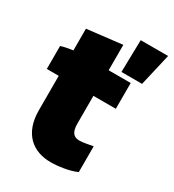

<svg xmlns="http://www.w3.org/2000/svg" viewBox="-178 -826 846 935"><g transform="rotate(30 245.0 -358.0)"><path d="M332 -544H448L490 -725H336ZM252 9C293 9 355 1 396 -18V-163C378 -160 343 -152 321 -152C289 -152 272 -171 272 -219V-375H398V-520H274V-663L77 -640V-518C54 -515 27 -510 10 -504V-375H77V-182C77 -49 154 9 252 9Z"/></g></svg>

Font: Fixel Text Black
Style: Regular
Weight: 900
Width: 4
Designer: AlfaBravo + MacPaw
Foundry: Kyrylo Tkachov, Marchela Mozhyna, Serhii Makarenko, Maria Weinstein, Zakhar Kryvoshyya
Version: Version 1.211